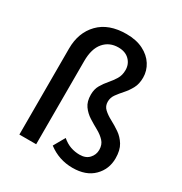

<svg xmlns="http://www.w3.org/2000/svg" viewBox="-175 -870 959 1011"><g transform="rotate(30 304.5 -364.5)"><path d="M408.2 12.2Q325.7 12.2 260.3 -37.6L299.3 -106.4Q325.2 -84.5 351.6 -75.4Q377.9 -66.4 405.8 -66.4Q443.4 -66.4 463.6 -88.4Q483.9 -110.4 483.9 -140.1Q483.9 -171.9 465.3 -191.9Q446.8 -211.9 419.2 -227.1Q391.6 -242.2 364.3 -259.5Q336.9 -276.9 318.4 -302.7Q299.8 -328.6 299.8 -370.6Q299.8 -403.8 314 -428.2Q328.1 -452.6 346.7 -473.9Q365.2 -495.1 379.4 -518.3Q393.6 -541.5 393.6 -573.2Q393.6 -609.4 369.1 -633.8Q344.7 -658.2 302.2 -658.2Q247.6 -658.2 214.4 -619.4Q181.2 -580.6 181.2 -505.9V0H79.1V-522.9Q79.1 -620.1 137.7 -680.4Q196.3 -740.7 303.7 -740.7Q363.8 -740.7 406.2 -719.2Q448.7 -697.8 471.2 -662.1Q493.7 -626.5 493.7 -585Q493.7 -546.4 478.8 -519Q463.9 -491.7 444.6 -470.2Q425.3 -448.7 410.4 -428.2Q395.5 -407.7 395.5 -382.8Q395.5 -356 414.1 -338.9Q432.6 -321.8 460.2 -307.1Q487.8 -292.5 515.4 -273.7Q543 -254.9 561.8 -224.4Q580.6 -193.8 580.6 -144.5Q580.6 -78.1 535.2 -33Q489.7 12.2 408.2 12.2Z"/></g></svg>

Font: Akatab SemiBold
Style: Regular
Weight: 600
Designer: SIL Global
Foundry: SIL Global
Version: Version 4.100